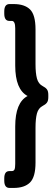

<svg xmlns="http://www.w3.org/2000/svg" viewBox="-20 -788 260 946"><path d="M47 -768Q101 -768 128 -741.5Q155 -715 155 -643V-471Q155 -428 162 -401.5Q169 -375 190 -364Q204 -357 211 -348Q218 -339 218 -321V-309Q218 -291 211 -282Q204 -273 190 -266Q169 -255 162 -229Q155 -203 155 -159V13Q155 84 128 111Q101 138 47 138H27Q1 138 1 102V91Q1 55 26 55H37Q48 55 51.5 47Q55 39 55 19V-165Q55 -283 116 -315Q55 -347 55 -465V-649Q55 -685 38 -685H26Q1 -685 1 -721V-732Q1 -768 27 -768Z"/></svg>

Font: Asap Condensed SemiBold
Style: Regular
Weight: 600
Width: 3
Designer: Pablo Cosgaya
Foundry: Omnibus-Type
Version: Version 3.001; ttfautohint (v1.8.4.7-5d5b)